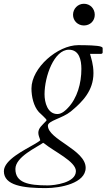

<svg xmlns="http://www.w3.org/2000/svg" viewBox="-101 -677 567 1010"><path d="M-80.6 223.6C-80.6 298.8 21 312.5 139.6 312.5C216.8 312.5 349.6 287.1 349.6 205.6C349.6 110.8 150.9 56.6 150.9 -16.1C150.9 -42 227.5 -54.7 271 -90.3C333 -141.1 390.6 -200.2 390.6 -292.5C390.6 -339.8 377.9 -372.1 372.6 -393.6H430.2C433.6 -393.6 439 -396 439 -400.9V-423.3C439 -428.2 434.1 -430.2 430.2 -431.6C412.6 -438.5 350.1 -439.5 310.5 -439.5C202.6 -439.5 64.9 -320.8 64.5 -211.9C64.5 -168.9 75.7 -118.2 103.5 -87.4C111.3 -79.1 144 -51.3 144 -44.9C144 -43.9 143.1 -42.5 140.6 -39.6C120.6 -17.6 100.6 -3.9 100.6 22C100.6 36.1 107.9 48.8 110.8 61C105.5 66.4 90.8 75.2 83.5 79.6C28.8 111.8 -80.6 163.6 -80.6 223.6ZM-20 211.9C-20 147.5 94.7 97.2 126 74.2L132.3 78.1C184.1 120.6 298.3 172.4 298.3 223.1C298.3 285.2 184.6 298.3 149.9 298.3C46.9 298.3 -20 283.7 -20 211.9ZM133.3 -181.2C133.3 -275.4 183.6 -415.5 261.2 -415.5C315.9 -415.5 327.1 -361.3 327.1 -314.5C327.1 -238.3 305.2 -160.6 256.3 -109.4C246.6 -99.1 225.1 -77.1 201.2 -77.1C148.9 -77.1 133.3 -138.2 133.3 -181.2ZM340.3 -543C373.5 -543 397.5 -567.4 397.5 -599.1C397.5 -631.3 373.5 -657.2 340.3 -657.2C308.6 -657.2 283.2 -631.3 283.2 -599.1C283.2 -567.4 308.6 -543 340.3 -543Z"/></svg>

Font: Cardo
Style: Italic
Weight: 400
Designer: David J. Perry
Foundry: David J. Perry
Version: Version 0.99